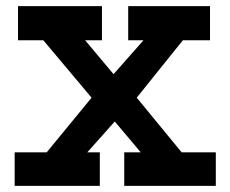

<svg xmlns="http://www.w3.org/2000/svg" viewBox="-20 -609 752 629"><path d="M28 0V-110H133L280 -289L122 -477H39V-589H314V-477H259L352 -366L450 -477H400V-589H668V-477H579L428 -289L575 -110H687V0H387V-110H441L356 -211L266 -110H307V0Z"/></svg>

Font: Podkova ExtraBold
Style: Regular
Weight: 800
Designer: Ilya Yudin
Foundry: Cyreal (www.cyreal.org)
Version: Version 2.103